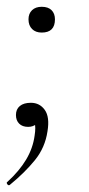

<svg xmlns="http://www.w3.org/2000/svg" viewBox="-21 -366 263 566"><path d="M8 179Q4 182 0.5 177Q-3 172 1 170Q36 138 56 104.5Q76 71 81 34Q85 9 81 -3.5Q77 -16 69 -20L96 -27Q97 -10 87 -1Q77 8 62 8Q45 8 35.5 -1.5Q26 -11 26 -27Q26 -44 37.5 -53.5Q49 -63 70 -63Q96 -63 111 -42Q126 -21 119 21Q112 69 82 106Q52 143 8 179ZM102 -270Q84 -270 73.5 -280.5Q63 -291 63 -309Q63 -326 73.5 -336Q84 -346 102 -346Q121 -346 131 -336Q141 -326 141 -309Q141 -270 102 -270Z"/></svg>

Font: Cormorant Garamond Light Light
Style: Italic
Weight: 300
Italic angle: -10°
Version: Version 4.001